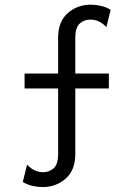

<svg xmlns="http://www.w3.org/2000/svg" viewBox="-20 -653 561 807"><path d="M159.7 133.3Q138.9 133.3 117 128.5Q95.1 123.6 75.7 111.8L93.8 38.9Q122.9 70.8 161.8 70.8Q185.4 70.8 204.9 54.9Q224.3 38.9 224.3 -6.9V-281.2H83.3V-343.8H224.3V-494.4Q224.3 -562.5 264.9 -597.9Q305.6 -633.3 361.1 -633.3Q381.9 -633.3 403.8 -628.5Q425.7 -623.6 445.1 -611.8L427.1 -538.9Q397.9 -570.8 359 -570.8Q335.4 -570.8 316 -554.9Q296.5 -538.9 296.5 -493.1V-343.8H437.5V-281.2H296.5V-5.6Q296.5 62.5 255.9 97.9Q215.3 133.3 159.7 133.3Z"/></svg>

Font: co2trust
Style: Regular
Weight: 400
Designer: Kristian Moeller
Foundry: Dicotype
Version: Version 1.000